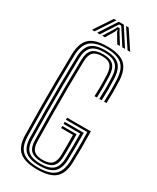

<svg xmlns="http://www.w3.org/2000/svg" viewBox="-242 -1028 899 1102"><g transform="rotate(30 208.0 -477.5)"><path d="M213 6.8Q133.9 6.8 95.7 -24Q57.4 -54.7 55.8 -131.1Q53.9 -225.4 53.3 -312.6Q52.6 -399.9 53.4 -486.7Q54.1 -573.4 56 -665.9Q57.7 -738.1 92.2 -772.4Q126.7 -806.8 212.4 -806.8Q292.6 -806.8 328.6 -774.7Q364.6 -742.5 368 -669Q369.8 -628.2 369.8 -595.8Q369.8 -563.4 368 -522.5H352.1Q353.5 -555.5 353.8 -589.9Q354.1 -624.4 352.1 -668.5Q349.2 -738.4 315.1 -766.3Q281 -794.2 212.4 -794.2Q139.5 -794.2 106.4 -764.6Q73.2 -735 71.6 -665.2Q69.7 -574.6 69.1 -484.6Q68.4 -394.6 69.2 -306.2Q70 -217.8 71.6 -131.5Q73.1 -62.1 107.3 -34Q141.5 -5.8 213 -5.8Q287.2 -5.8 320.2 -35.1Q353.3 -64.4 355.4 -131.5Q356.3 -161.5 356.7 -190.4Q357.1 -219.4 357 -251.7Q356.9 -283.9 356.1 -323.2H214.4V-336.9H371.6Q373 -273.5 372.9 -228Q372.7 -182.4 371.2 -131.1Q369 -57.3 332.3 -25.3Q295.6 6.8 213 6.8ZM213 -18.5Q148.7 -18.5 118.8 -44.4Q88.9 -70.4 87.4 -132.5Q85.6 -218.1 84.9 -304.4Q84.3 -390.7 84.9 -480.3Q85.6 -570 87.7 -665.3Q89.3 -724.5 116.7 -753Q144.2 -781.5 212.4 -781.5Q275.8 -781.5 304.7 -755.2Q333.6 -728.8 336.3 -667.8Q338.1 -627 338.1 -594.8Q338.1 -562.6 336.3 -522.5H320.4Q322.2 -561.8 322.2 -594Q322.3 -626.2 320.5 -666.4Q317.9 -722.2 292.4 -745.4Q267 -768.7 212.4 -768.7Q153.6 -768.7 129.2 -743.6Q104.8 -718.5 103.5 -664.9Q101.5 -571.7 100.8 -483.8Q100.1 -396 100.8 -309.2Q101.4 -222.4 103.3 -132.2Q104.7 -75.6 131.7 -53.4Q158.7 -31.3 213 -31.3Q269.4 -31.3 295.8 -54.3Q322.2 -77.4 323.7 -132.6Q324.6 -166.4 325 -202.3Q325.4 -238.2 324.8 -295.6H214.4V-309.4H340.6Q341.1 -264.7 341 -218.6Q340.8 -172.5 339.6 -132.2Q337.7 -70.8 308 -44.6Q278.2 -18.5 213 -18.5ZM213 -43.9Q165.8 -43.9 143 -63.8Q120.3 -83.7 119.1 -132.6Q117.4 -220.9 116.7 -307.5Q115.9 -394.1 116.6 -482.4Q117.3 -570.7 119.1 -664.2Q120.3 -714.3 142.5 -735.2Q164.8 -756.1 212.4 -756.1Q259.5 -756.1 280.9 -735.1Q302.4 -714.1 304.6 -665.6Q306.4 -626.3 306.4 -594Q306.4 -561.8 304.6 -522.5H288.8Q290.3 -554 290.6 -576Q290.8 -598 290.3 -618.4Q289.8 -638.8 288.8 -665.1Q287 -704.8 270.5 -724.1Q254 -743.4 212.4 -743.4Q172.2 -743.4 154 -724.8Q135.9 -706.2 135 -661.9Q133.1 -573.7 132.4 -484.6Q131.8 -395.5 132.6 -307.3Q133.3 -219.1 135 -133.4Q135.8 -91.3 154.6 -73.9Q173.4 -56.6 213 -56.6Q254.9 -56.6 273.3 -74.9Q291.6 -93.2 292.8 -134.3Q293.5 -163.2 293.5 -196.5Q293.5 -229.8 292.8 -268.1H214.4V-281.9H309Q309.5 -234.5 309.4 -196.7Q309.3 -158.8 308.6 -133.3Q307.4 -83.7 283.9 -63.8Q260.5 -43.9 213 -43.9ZM85.6 -845 163.2 -962.1H180.3L103.1 -845ZM119.9 -845 195.7 -962.1H228.9L304.7 -845H286.9L234.1 -927.1L219 -949.6H205.7L190.5 -926.8L137.7 -845ZM153.7 -845 197 -914.9 206.3 -932.9H218.5L227.8 -914.9L271.2 -845H253.3L217 -906.2L213.7 -918.6H211L207.6 -906.2L171.6 -845ZM321.5 -845 244.2 -962.1H261.4L339 -845Z"/></g></svg>

Font: Big Shoulders Inline Text Thin
Style: Regular
Weight: 100
Designer: Patric King
Foundry: XO Type Co
Version: Version 2.002